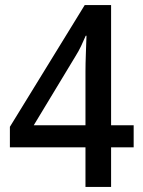

<svg xmlns="http://www.w3.org/2000/svg" viewBox="-20 -788 564 757"><path d="M317 -51V-207H19V-288L314 -768H418V-294H507V-207H418V-51ZM113 -294H317V-506Q317 -535 318.5 -576.5Q320 -618 321 -647H318Q309 -626 299.5 -606Q290 -586 278 -567Z"/></svg>

Font: Noto Sans Tamil UI SemiCondensed Medium
Style: Regular
Weight: 500
Width: 4
Designer: Jelle Bosma - Monotype Design Team
Foundry: Monotype Imaging Inc.
Version: Version 2.004; ttfautohint (v1.8.4.7-5d5b)